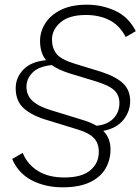

<svg xmlns="http://www.w3.org/2000/svg" viewBox="-20 -732 600 820"><path d="M248 68Q173 68 115.5 38Q58 8 32 -53L77 -79Q97 -30 142 -2Q187 26 255 26Q329 26 365.5 -4.5Q402 -35 402 -83Q402 -121 380.5 -143Q359 -165 312 -179L185 -218Q118 -237 82.5 -268.5Q47 -300 47 -355Q47 -401 80 -435Q113 -469 177 -475Q163 -492 157 -512.5Q151 -533 151 -557Q151 -597 173.5 -632.5Q196 -668 240.5 -690Q285 -712 352 -712Q414 -712 471 -686.5Q528 -661 560 -599L517 -574Q490 -625 446.5 -646.5Q403 -668 347 -668Q275 -668 238.5 -636.5Q202 -605 202 -563Q202 -527 221 -502.5Q240 -478 299 -460L413 -425Q477 -404 506.5 -375Q536 -346 536 -301Q536 -256 507 -220Q478 -184 421 -173Q452 -142 452 -94Q452 -49 430.5 -12Q409 25 363.5 46.5Q318 68 248 68ZM329 -221Q367 -210 392 -195Q438 -199 464 -225.5Q490 -252 490 -292Q490 -325 468.5 -346Q447 -367 388 -385L276 -419Q229 -434 201 -454Q144 -448 118.5 -421.5Q93 -395 93 -362Q93 -324 120 -300Q147 -276 202 -260Z"/></svg>

Font: Prodigy Sans Light
Style: Italic
Weight: 300
Italic angle: -13°
Designer: Wei Huang
Foundry: Wei Huang
Version: Version 1.003; ttfautohint (v1.8.3)